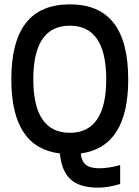

<svg xmlns="http://www.w3.org/2000/svg" viewBox="-20 -699 640 882"><path d="M301 -581C412 -581 468 -499 468 -335C468 -171 412 -89 301 -89C189 -89 133 -171 133 -335C133 -499 189 -581 301 -581ZM32 -334C32 -124 107 -12 255 6C266 113 316 163 431 163C464 163 496 157 532 146V59C503 68 466 74 437 74C380 74 356 54 351 6C496 -14 569 -126 569 -334C569 -566 480 -679 301 -679C122 -679 32 -567 32 -334Z"/></svg>

Font: LT Wave Mono Medium
Style: Regular
Weight: 500
Designer: Daniel Lyons
Version: Version 2.5 (Glyphs App)